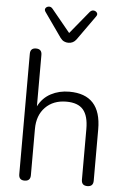

<svg xmlns="http://www.w3.org/2000/svg" viewBox="-62 -987 685 1038"><g transform="rotate(5 280.5 -468.5)"><path d="M282 -757Q270 -757 259 -762Q248 -767 239 -779L146 -911Q137 -923 142.5 -932Q148 -941 160 -942.5Q172 -944 181 -933L282 -810L383 -933Q393 -944 404.5 -942.5Q416 -941 422 -932Q428 -923 419 -911L325 -779Q309 -757 282 -757ZM111 6Q80 6 80 -26V-679Q80 -711 111 -711Q143 -711 143 -679V-400Q167 -447 211.5 -470.5Q256 -494 311 -494Q484 -494 484 -305V-26Q484 6 452 6Q420 6 420 -26V-301Q420 -372 391.5 -405.5Q363 -439 300 -439Q229 -439 186 -395Q143 -351 143 -277V-26Q143 6 111 6Z"/></g></svg>

Font: Chiron GoRound TC L
Style: Regular
Weight: 300
Designer: Ryoko NISHIZUKA 西塚涼子 (kana, bopomofo & ideographs); Paul D. Hunt (Latin, Greek & Cyrillic); Sandoll Communications 산돌커뮤니
Foundry: Adobe
Version: Version 1.000;hotconv 1.1.1;makeotfexe 2.6.0